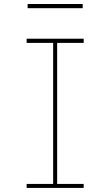

<svg xmlns="http://www.w3.org/2000/svg" viewBox="-20 -920 540 940"><path d="M115.2 -879.9V-900.4H384.8V-879.9ZM110.4 0V-19.5H240.2V-710H110.4V-730.5H389.6V-710H259.8V-19.5H389.6V0Z"/></svg>

Font: Mgen+ 1mn thin
Style: Regular
Weight: 100
Designer: [Source Han Sans]
Ryoko NISHIZUKA  (kana & ideographs); Paul D. Hunt (Latin, Greek & Cyrillic); Wenlong ZHANG  (bopomofo
Version: Version 1.059.20150602